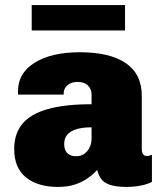

<svg xmlns="http://www.w3.org/2000/svg" viewBox="-20 -727 640 757"><path d="M208 10Q130 10 83 -27Q36 -64 36 -140Q36 -200 68.5 -239Q101 -278 168.5 -297Q236 -316 341 -316V-355Q341 -375 327 -389.5Q313 -404 286 -404Q261 -404 246 -391Q231 -378 231 -358V-354H52Q52 -355 51.5 -356Q51 -357 51 -358Q51 -359 51 -361.5Q51 -364 51 -368Q51 -439 117 -480Q183 -521 295 -521Q413 -521 476 -478Q539 -435 539 -349V-139Q539 -126 544 -119Q549 -112 559 -112Q569 -112 579 -117V-10Q563 -1 536 4.5Q509 10 480 10Q437 10 413 1.5Q389 -7 378.5 -22Q368 -37 363 -57Q349 -41 327.5 -25.5Q306 -10 277 0Q248 10 208 10ZM280 -111Q298 -111 311.5 -120Q325 -129 333 -145Q341 -161 341 -181V-225Q305 -225 281 -217.5Q257 -210 245 -195.5Q233 -181 233 -159Q233 -136 245 -123.5Q257 -111 280 -111ZM105 -607V-707H473V-607Z"/></svg>

Font: Chivo Mono Black
Style: Regular
Weight: 900
Designer: Hector Gatti
Foundry: Omnibus-Type
Version: Version 1.008